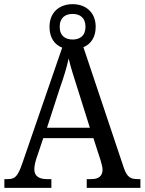

<svg xmlns="http://www.w3.org/2000/svg" viewBox="-20 -903 695 923"><path d="M1 0H227V-42H205C166 -42 145 -58 145 -89C145 -103 149 -122 154 -138L188 -239H429L464 -131C469 -114 473 -98 473 -87C473 -57 454 -42 419 -42H397V0H655V-42H642C607 -42 591 -52 576 -94L381 -676C417 -691 440 -724 440 -774C440 -845 391 -883 329 -883C267 -883 218 -845 218 -774C218 -722 242 -688 279 -674L88 -120C66 -56 53 -42 18 -42H1ZM329 -713C295 -713 267 -730 267 -774C267 -819 295 -836 329 -836C363 -836 391 -819 391 -774C391 -730 363 -713 329 -713ZM206 -289 267 -477C287 -534 301 -579 310 -622C320 -578 337 -527 356 -467L412 -289Z"/></svg>

Font: Noto Serif Devanagari SemiCondensed
Style: Regular
Weight: 400
Width: 4
Designer: Universal Thirst, Indian Type Foundry and the Monotype Design Team
Foundry: Monotype Imaging Inc.
Version: Version 2.004